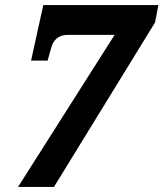

<svg xmlns="http://www.w3.org/2000/svg" viewBox="-20 -734 642 754"><path d="M51 0 430 -597H246Q195 -597 181 -546L167 -496H102L150 -714H602L589 -646L192 0Z"/></svg>

Font: Noto Serif SemiCondensed ExtraBold
Style: Italic
Weight: 800
Width: 4
Italic angle: -12°
Designer: Monotype Design Team
Foundry: Monotype Imaging Inc.
Version: Version 2.014; ttfautohint (v1.8.4.7-5d5b)